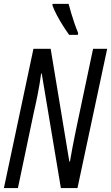

<svg xmlns="http://www.w3.org/2000/svg" viewBox="-20 -964 569 984"><path d="M0 0 151.4 -713.9H239.7L335.4 -135.7H338.4Q344.2 -170.4 350.6 -203.9Q356.9 -237.3 362.8 -265.9Q368.7 -294.4 372.6 -314L457 -713.9H529.3L377 0H292L193.8 -587.4H190.9Q187.5 -561 182.6 -532Q177.7 -502.9 172.1 -475.1Q166.5 -447.3 161.4 -424.1Q156.2 -400.9 152.8 -385.7L71.8 0ZM334.5 -785.2Q321.3 -803.2 304 -830.3Q286.6 -857.4 271.5 -886Q256.3 -914.6 249 -936V-944.3H331.5Q337.9 -920.4 345.2 -895.8Q352.5 -871.1 361.1 -846.2Q369.6 -821.3 380.4 -794.9L378.9 -785.2Z"/></svg>

Font: Open Sans Condensed
Style: Italic
Weight: 400
Width: 3
Italic angle: -12°
Designer: Monotype Design Team
Foundry: Monotype Imaging Inc.
Version: Version 3.000